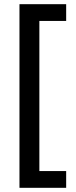

<svg xmlns="http://www.w3.org/2000/svg" viewBox="-20 -737 362 917"><path d="M296 160H73V-717H296V-637H168V80H296Z"/></svg>

Font: Noto Sans Hebrew SemiCondensed Medium
Style: Regular
Weight: 500
Width: 4
Designer: Monotype Design Team
Foundry: Monotype Imaging Inc.
Version: Version 2.003